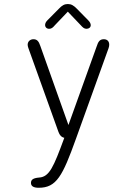

<svg xmlns="http://www.w3.org/2000/svg" viewBox="-20 -672 659 930"><path d="M407.5 -573.5 352 -630C337 -645.5 325 -652.5 308.5 -652.5C292 -652.5 280 -645.5 265.5 -630L209.5 -573.5C201.5 -565.5 198.5 -557.5 198.5 -551C198.5 -540 206.5 -532.5 218 -532.5C230 -532.5 236 -538.5 246.5 -550.5L308.5 -615.5L370.5 -550.5C381 -539 387.5 -532.5 399 -532.5C411 -532.5 419.5 -539.5 419.5 -550C419.5 -557 416 -565 407.5 -573.5ZM167.5 237.5C253.5 237.5 283 181 348 0L506 -439C508.5 -445.5 509 -451.5 509 -456C509 -473 498 -482 483 -482C462.5 -482 455.5 -469.5 448 -446.5L311.5 -66.5L175.5 -449C168 -472 159.5 -482 142 -482C127 -482 114 -472 114 -455C114 -450.5 115.5 -445 117.5 -439L263 -33.5C268.5 -17.5 277.5 -7.5 291.5 -4.5L289.5 1C240 135 219.5 185 169.5 188C141 190.5 130 198 130 214C130 229.5 142 237.5 167.5 237.5Z"/></svg>

Font: RTM Light Light
Style: Regular
Weight: 300
Designer: after Tyler Finck
Foundry: An Endless Supply
Version: Version 1.000;Glyphs 3.2.1 (3258)